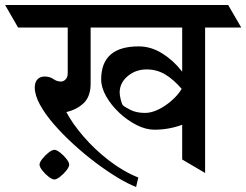

<svg xmlns="http://www.w3.org/2000/svg" viewBox="-74 -677 981 765"><path d="M380.4 -657.2 432.6 -567.4H-2L-53.7 -657.2ZM684.1 -657.2 736.3 -567.4H287.6L235.4 -657.2ZM835 -657.2 887.2 -567.4H434.1L381.8 -657.2ZM651.9 -41.5V-647.5H743.2V12.2ZM195.8 -633.8H287.1V-343.3Q287.1 -293 259.8 -266.6Q232.4 -240.2 190.4 -230.5Q214.4 -184.6 258.8 -133.1Q303.2 -81.5 360.1 -37.6Q417 6.3 477.1 30.3L468.3 67.9Q436 55.7 394 30.3Q352.1 4.9 306.6 -29.3Q261.2 -63.5 218.3 -102.8Q175.3 -142.1 140.4 -182.4Q105.5 -222.7 85 -260.3Q64.5 -297.9 64.5 -328.6Q64.5 -349.6 75.2 -360.8Q85.9 -372.1 103.5 -372.1Q124.5 -372.1 138.7 -362.1Q152.8 -352.1 168.9 -352.1Q179.2 -352.1 187.5 -360.8Q195.8 -369.6 195.8 -384.8ZM697.8 -304.7 694.3 -308.6Q706.5 -290.5 716.8 -277.8L741.7 -245.6Q711.4 -202.6 656 -181.4Q600.6 -160.2 541 -160.2Q506.8 -160.2 470 -179Q433.1 -197.8 401.1 -227.8Q369.1 -257.8 349.1 -293Q329.1 -328.1 329.1 -360.4Q329.1 -492.2 478.5 -492.2Q527.3 -492.2 572 -464.4Q616.7 -436.5 650.1 -393.6Q683.6 -350.6 697.8 -304.7ZM649.9 -322.8Q617.7 -360.4 584.2 -380.4Q550.8 -400.4 510.3 -400.4Q466.3 -400.4 434.6 -373.5Q402.8 -346.7 402.8 -308.1Q402.8 -297.4 407.2 -279.5Q411.6 -261.7 416 -257.3Q422.4 -251 446 -239Q469.7 -227.1 504.4 -227.1Q528.8 -227.1 556.6 -240.5Q584.5 -253.9 609.6 -275.9Q634.8 -297.9 649.9 -322.8ZM83.5 -21Q83.5 -29.8 94.5 -43.9Q105.5 -58.1 119.6 -69.1Q133.8 -80.1 142.6 -80.1Q151.4 -80.1 165.5 -69.1Q179.7 -58.1 190.7 -43.9Q201.7 -29.8 201.7 -21Q201.7 -12.2 190.7 2Q179.7 16.1 165.5 27.1Q151.4 38.1 142.6 38.1Q133.8 38.1 119.6 27.1Q105.5 16.1 94.5 2Q83.5 -12.2 83.5 -21Z"/></svg>

Font: Annapurna SIL
Style: Bold
Weight: 700
Designer: Peter Martin, Annie Olsen
Foundry: SIL International
Version: Version 2.000